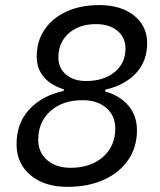

<svg xmlns="http://www.w3.org/2000/svg" viewBox="-20 -723 626 753"><path d="M244.1 9.8Q154.3 9.8 99.6 -36.1Q44.9 -82 44.9 -157.2Q44.9 -239.3 94.7 -293.7Q144.5 -348.1 229.5 -366.2L230.5 -373Q181.2 -387.2 152.6 -420.2Q124 -453.1 124 -501Q124 -561.5 154.8 -606.9Q185.5 -652.3 240.7 -677.7Q295.9 -703.1 369.6 -703.1Q454.1 -703.1 505.6 -662.1Q557.1 -621.1 557.1 -553.7Q557.1 -482.9 513.2 -435.8Q469.2 -388.7 393.6 -371.6L392.1 -364.3Q450.2 -348.1 483.6 -308.8Q517.1 -269.5 517.1 -211.9Q517.1 -145.5 482.9 -95.7Q448.7 -45.9 387.5 -18.1Q326.2 9.8 244.1 9.8ZM256.8 -64.9Q335.4 -64.9 383.8 -107.4Q432.1 -149.9 432.1 -219.2Q432.1 -269 397 -299.6Q361.8 -330.1 303.7 -330.1Q225.6 -330.1 177.7 -287.4Q129.9 -244.6 129.9 -174.8Q129.9 -125.5 164.8 -95.2Q199.7 -64.9 256.8 -64.9ZM317.4 -405.3Q387.2 -405.3 429.7 -440.4Q472.2 -475.6 472.2 -532.7Q472.2 -576.2 440.4 -602.3Q408.7 -628.4 356.4 -628.4Q290.5 -628.4 249.8 -592.5Q209 -556.6 209 -497.6Q209 -456.1 238.8 -430.7Q268.6 -405.3 317.4 -405.3Z"/></svg>

Font: Cascadia Mono PL SemiLight
Style: Italic
Weight: 350
Italic angle: -10°
Monospace: yes
Designer: Aaron Bell
Foundry: Saja Typeworks
Version: Version 2404.023; ttfautohint (v1.8.4)